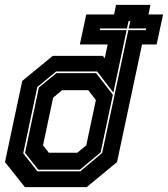

<svg xmlns="http://www.w3.org/2000/svg" viewBox="-26 -770 690 790"><path d="M76.5 0 -5.5 -103 65.5 -437 191 -540H397L405 -530.5L417 -587H302.5L329 -710.5H443.5L451.5 -750H593L585 -710.5H645L618.5 -587H558.5L455.5 -103L330.5 0ZM131.5 -72 77 -141 134 -410 206 -469H369.5L438.5 -380L388 -143L303 -72ZM175 -141.5H292L329 -172L368.5 -358.5L337 -399H229.5L192.5 -368L151 -172ZM128 -65H304.5L394.5 -141L502 -646H574L575.5 -653H503.5L510 -683H503L496.5 -653H386L384.5 -646H495L440.5 -389L373.5 -476H205L127.5 -412L69.5 -139Z"/></svg>

Font: Tourney Thin ExtraBold
Style: Italic
Weight: 800
Italic angle: -12°
Version: Version 1.015